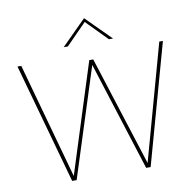

<svg xmlns="http://www.w3.org/2000/svg" viewBox="-95 -1000 1114 1096"><g transform="rotate(-10 462.5 -451.5)"><path d="M41 -697H63L249 -26L451 -662H474L677 -26L863 -697H884L690 0H664L463 -632L261 0H235ZM463 -903 606 -760H582L463 -881L344 -760H320Z"/></g></svg>

Font: Hanken Grotesk Thin
Style: Regular
Weight: 100
Designer: Alfredo Marco Pradil
Foundry: Hanken Design Co.
Version: Version 3.014